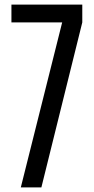

<svg xmlns="http://www.w3.org/2000/svg" viewBox="-20 -820 410 840"><path d="M71 0 252 -722H30V-800H340V-722L161 0Z"/></svg>

Font: Big Shoulders Display SemiBold
Style: Regular
Weight: 600
Designer: Patric King
Foundry: XO Type Co
Version: Version 1.000; ttfautohint (v1.8.2)